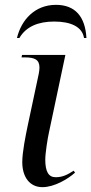

<svg xmlns="http://www.w3.org/2000/svg" viewBox="-20 -763 377 793"><path d="M50 -606H60C88 -654 139 -674 204 -674C273 -674 320 -652 327 -606H337C332 -694 291 -743 211 -743C124 -743 68 -681 50 -606ZM155 10C205 10 261 -24 290 -50L284 -58C260 -42 239 -31 210 -31C180 -31 167 -55 167 -104C167 -131 177 -193 182 -215L250 -536H71L69 -526H82C123 -526 143 -517 143 -484C143 -477 142 -468 140 -458L94 -242C86 -203 72 -136 72 -93C72 -33 102 10 155 10Z"/></svg>

Font: Noto Serif Display
Style: Italic
Weight: 400
Italic angle: -12°
Designer: Monotype Design Team
Foundry: Monotype Imaging Inc.
Version: Version 2.009